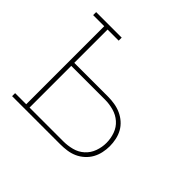

<svg xmlns="http://www.w3.org/2000/svg" viewBox="-128 -693 856 856"><g transform="rotate(45 300.0 -265.0)"><path d="M36 0V-19H106V-511H36V-530H197V-511H127V-301H340Q361 -301 382 -297.5Q403 -294 422 -285.5Q441 -277 457 -263Q473 -249 483 -231Q493 -213 497.5 -192Q502 -171 502 -150Q502 -130 497.5 -109Q493 -88 483 -70Q473 -52 457 -37.5Q441 -23 422 -14.5Q403 -6 382 -3Q361 0 340 0ZM127 -19H340Q367 -19 394 -26Q421 -33 441.5 -51.5Q462 -70 471.5 -96.5Q481 -123 481 -150Q481 -178 471.5 -204.5Q462 -231 441.5 -249Q421 -267 394 -274.5Q367 -282 340 -282H127Z"/></g></svg>

Font: Iosevka Curly Slab ThEx
Style: Regular
Weight: 100
Width: 7
Monospace: yes
Designer: Belleve Invis
Foundry: Belleve Invis
Version: Version 11.1.0; ttfautohint (v1.8.3)